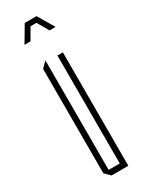

<svg xmlns="http://www.w3.org/2000/svg" viewBox="-182 -702 560 733"><g transform="rotate(-30 98.5 -335.0)"><path d="M73 0 50 -23V-483L73 -506H74V-24H123V-500H147V0ZM64 -648 77 -670H129L142 -648L171 -599V-598H145L116 -648H90L61 -598H35V-599Z"/></g></svg>

Font: Foldit Thin Thin
Style: Regular
Weight: 250
Version: Version 1.003